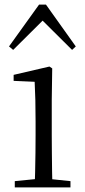

<svg xmlns="http://www.w3.org/2000/svg" viewBox="-20 -811 368 831"><path d="M44 0V-27L155 -38H179L285 -27V0ZM130 0Q131 -24 132 -65Q133 -106 133.5 -150Q134 -194 134 -227V-285Q134 -335 133 -377.5Q132 -420 130 -457L39 -461V-487L194 -523L206 -515L204 -378V-227Q204 -194 204.5 -150Q205 -106 205.5 -65Q206 -24 207 0ZM292 -595 140 -746H189L37 -595L19 -610L149 -791H179L308 -610Z"/></svg>

Font: Noto Serif KR ExtraLight Light
Style: Regular
Weight: 300
Version: Version 2.003-H1;hotconv 1.1.1;makeotfexe 2.6.0